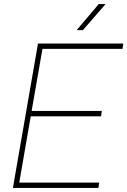

<svg xmlns="http://www.w3.org/2000/svg" viewBox="-20 -925 627 945"><path d="M477.5 -352.5H131.3L74.7 -26.4H468.3L464.4 0H43.5L167 -710.9H586.9L583 -684.6H189L135.7 -378.9H481ZM466.3 -905.3 499.5 -904.8 387.7 -776.4 357.4 -776.9Z"/></svg>

Font: Roboto Thin
Style: Italic
Weight: 250
Italic angle: -12°
Designer: Google
Version: Version 2.134; 2016